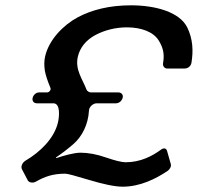

<svg xmlns="http://www.w3.org/2000/svg" viewBox="-20 -687 745 723"><path d="M198 -225C184 -166 132 -115 76 -82C64 -75 57 -59 63 -49L85 -7C90 1 105 3 115 -3C147 -21 177 -33 226 -33C234 -33 264 -25 317 -9C370 7 413 16 442 16C507 16 566 -13 612 -44C620 -50 626 -61 623 -70L609 -119C606 -129 597 -131 587 -124C553 -99 509 -76 453 -76C439 -76 414 -82 379 -94C345 -106 312 -112 283 -112C258 -112 217 -100 193 -92C191 -91 190 -94 192 -95C213 -109 235 -126 257 -145C289 -173 312 -218 315 -270C315 -284 330 -298 344 -298H417C428 -298 439 -307 442 -319C445 -330 437 -339 426 -339H322C316 -339 308 -344 306 -349C291 -389 262 -424 273 -473C281 -508 304 -536 339 -555C375 -574 416 -584 458 -584C512 -584 558 -567 578 -534C597 -503 599 -479 594 -449C592 -439 599 -429 609 -429H675C688 -429 699 -438 701 -451C708 -494 707 -539 685 -584C656 -642 565 -667 473 -667C392 -667 326 -650 273 -622C217 -592 164 -536 150 -475C146 -458 146 -440 149 -420C152 -404 159 -382 170 -356C173 -349 166 -339 157 -339H127C116 -339 106 -330 103 -319C100 -307 107 -298 119 -298H181C209 -298 203 -245 198 -225Z"/></svg>

Font: DIN Rundschrift
Style: MittelKursiv
Weight: 400
Version: Version 1.027